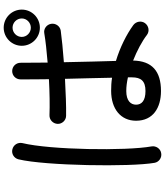

<svg xmlns="http://www.w3.org/2000/svg" viewBox="53 -919 894 1040"><g transform="rotate(-90 500.0 -399.0)"><path d="M527 26C635 26 690 -23 692 -125C745 -104 796 -77 831 -50C851 -35 880 -40 895 -61C909 -81 904 -109 884 -124C833 -161 763 -196 690 -218C688 -289 685 -392 683 -500C749 -505 810 -511 854 -517C879 -521 895 -545 891 -569C887 -594 863 -611 839 -606C798 -599 742 -593 681 -588C681 -637 680 -687 680 -735C680 -760 660 -780 635 -780C610 -780 590 -760 590 -735C590 -691 590 -637 591 -581C519 -577 448 -576 396 -578C371 -579 350 -559 349 -534C348 -510 368 -488 393 -488C445 -487 518 -490 593 -494C595 -402 598 -309 599 -239C575 -243 552 -244 528 -244C430 -244 366 -192 366 -109C366 -17 436 26 527 26ZM138 -9C142 15 166 32 191 27C215 23 231 -1 227 -25C202 -162 208 -574 245 -725C250 -749 236 -773 211 -779C187 -785 163 -770 157 -746C122 -601 115 -139 138 -9ZM453 -109C453 -138 474 -162 527 -162C550 -162 575 -159 601 -153V-131C601 -83 582 -58 527 -58C474 -58 453 -79 453 -109ZM772 -728C772 -674 816 -630 870 -630C924 -630 968 -674 968 -728C968 -782 924 -826 870 -826C816 -826 772 -782 772 -728ZM820 -728C820 -756 843 -778 870 -778C897 -778 920 -756 920 -728C920 -701 897 -679 870 -679C843 -679 820 -701 820 -728Z"/></g></svg>

Font: 寒蝉半圆体
Style: Regular
Weight: 400
Designer: Yoshimichi Ohira & Warren
Foundry: ChillType
Version: Version 1.800;Glyphs 3.1.1 (3135)